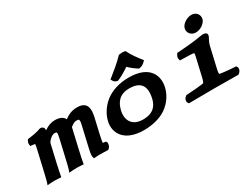

<svg xmlns="http://www.w3.org/2000/svg" viewBox="-62 -1257 2344 1800"><g transform="rotate(-30 1110.0 -357.0)"><path d="M283.4 -320.9C286 -332.3 298.7 -348 305.7 -354.7C322 -370.3 334 -377.5 341.8 -380.8C351.6 -385.1 356.7 -385 366 -385C384.8 -385 394.1 -386.3 380.3 -326.5L337 -138.6C318.8 -60 311.6 -32 308 -22.2L298.2 4.7L332.7 1.9C343 1 371 0 380.6 0C391.7 0 410.2 1 423.6 1.9L454.5 4.1L459.6 -24.2C462.1 -38.7 467.1 -66.4 484.3 -140.8L533.5 -353.9C552.4 -369.2 567 -377.4 576.2 -380.8C585.9 -384.5 592.2 -385 601.9 -385C623.9 -385 636.2 -384.6 623.3 -328.6L583.9 -157.6C561.9 -62.4 555.4 -35 561.6 -13.5L565.4 3.6L586.3 1.9C597.7 1 617.6 0 623.8 0C664.2 0 666.3 1 709.8 2L721.8 2.3L731.6 -7C747.2 -20.6 747.9 -34 749.5 -43.9C750.6 -50.9 753 -59.4 746.1 -69.5L740.9 -77L730.4 -77.6C718.9 -78.3 711.8 -79.3 709.8 -80C708.7 -84.4 712.1 -109.4 724 -161.1L761.4 -323.3C779.7 -402.3 783.9 -490 666.2 -490C633.5 -490 592.9 -484.6 545.1 -452.4C539.3 -448.6 535.9 -446.2 528.5 -440.5C513.8 -473.6 477 -490 425.9 -490C388.4 -490 350.2 -478.2 308.8 -448.4C309 -456.8 308.2 -464.3 306.5 -470.4C304.6 -477.2 294 -493 273.1 -493H267.8L262.5 -491.3C230.8 -480.7 205.7 -472.7 135.6 -463.8L119.6 -461.8L111.6 -448.3C102.1 -432.5 103.1 -418.8 104.5 -408.8L106.4 -394.8L122.3 -393.4C144.7 -391.5 154.2 -388.6 155.1 -388C155.3 -387.4 156 -377.7 150.6 -354.5L101.4 -141.3C82.9 -61.2 75.7 -32.7 72.2 -22.7L62.6 4.7L93.7 1.9C103 1 128.5 0 138.1 0C149.2 0 167.7 1 181.1 1.9L212 4.1L217.1 -24.2C219.6 -38.7 224.6 -66.4 241.8 -140.8Z M1325.6 -718.4 1315.3 -721.1C1298 -725.5 1280.2 -724.2 1264.8 -721.4L1252.4 -719.2L1243.9 -710.3C1202.2 -666.8 1137.5 -613.2 1087.5 -573.7L1069.2 -559.3L1077.9 -543.1C1084.3 -531.1 1095.6 -519.4 1114.5 -515.6L1124.8 -513.5L1135.5 -518.2C1179.7 -537.7 1219.3 -561.8 1257.2 -588C1282.1 -563 1312.1 -539.2 1344.5 -518.9L1353.1 -513.5L1364.8 -515.5C1388.2 -519.4 1404.9 -532.6 1415.3 -542.5L1432 -558.8L1420.5 -573.7C1388.8 -613.1 1351 -665.5 1329.5 -710.1ZM1106.5 10C1203.7 10 1285.8 -14.6 1343.5 -52C1417.5 -101.7 1460 -173.1 1475.4 -240C1501.8 -354.5 1452.8 -490 1224.3 -490C1123.7 -490 1032.9 -460.4 970.7 -411.8C911.1 -363.7 869.3 -300 853.3 -230.9C826.8 -116.2 892.3 10 1106.5 10ZM1318.1 -208C1292.5 -97 1210.2 -81 1148.3 -81C1015.9 -81 991.5 -180.1 1008.3 -253C1027.7 -336.8 1071.1 -399 1180.2 -399C1291.5 -399 1349.4 -343.8 1318.1 -208Z M1984.2 -540C2038.2 -540 2091.1 -581.1 2100.1 -620C2109.1 -659 2083.3 -705 2027 -705C1979.8 -705 1921.5 -669.7 1911.2 -625C1901.4 -582.6 1932.5 -540 1984.2 -540ZM2033.2 -360.6C2046.8 -419.5 2064.8 -426.6 2072.2 -458.5C2077.1 -479.6 2057.7 -493 2034.4 -493C2013.6 -493 1981.7 -486.3 1949.4 -481.5C1896.5 -473.7 1795.9 -465.7 1752.5 -462.9L1735.7 -461.9L1727 -447.9C1717.4 -432.5 1714.6 -415.1 1719.3 -400.5L1723.2 -388.4L1738.2 -388.1C1816 -386.7 1860.5 -384.4 1872.3 -381.3C1874.1 -378 1875 -372 1870.2 -351.1L1822.4 -143.8C1814.1 -108.2 1806.1 -96.3 1802.9 -93.7C1775.3 -88.3 1664.8 -78.6 1623 -77.1L1613.1 -76.8L1604.8 -70.5C1582.2 -53.7 1574.9 -22.1 1589.7 -5.3L1595.5 2.2L1606.3 2C1647.9 1 1818.9 0 1871.3 0C1920.2 0 2077.9 1 2120.1 2L2130.8 2.2L2140.1 -5.3C2162.6 -22.2 2170 -54 2155.2 -70.9L2149.7 -77.2L2140 -77.6C2094.1 -79.1 1998.8 -89 1978.8 -94.3C1978.1 -94.9 1973.9 -103.7 1983.3 -144.7Z"/></g></svg>

Font: Linux Libertine Mono O 
Style: Mono Bold Oblique
Weight: 400
Italic angle: -13°
Designer: Philipp H. Poll
Foundry: Philipp H. Poll
Version: Version 5.1.7